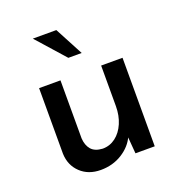

<svg xmlns="http://www.w3.org/2000/svg" viewBox="-120 -735 794 852"><g transform="rotate(-20 276.5 -308.5)"><path d="M213 17Q155 17 118 -18Q81 -53 79 -108V-418H180V-144Q182 -111 199 -91Q216 -71 253 -69Q287 -69 314 -89.5Q341 -110 356.5 -146Q372 -182 372 -227V-418H473V0H382L374 -98L378 -82Q359 -39 314.5 -11Q270 17 213 17ZM128 -634H239L310 -500H247Z"/></g></svg>

Font: Reem Kufi
Style: Regular
Weight: 400
Designer: Khaled Hosny
Version: Version 1.6